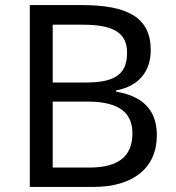

<svg xmlns="http://www.w3.org/2000/svg" viewBox="-20 -734 690 754"><path d="M301 -714H97V0H348C501 0 596 -73 596 -203C596 -314 526 -359 436 -374V-379C524 -395 572 -453 572 -537C572 -667 479 -714 301 -714ZM319 -410H187V-637H305C426 -637 479 -605 479 -527C479 -450 441 -410 319 -410ZM187 -335H324C456 -335 500 -285 500 -210C500 -130 457 -76 331 -76H187Z"/></svg>

Font: Noto Sans Tifinagh Agraw Imazighen
Style: Regular
Weight: 400
Designer: JamraPatel
Foundry: JamraPatel LLC
Version: Version 2.006